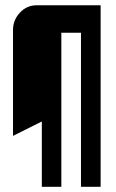

<svg xmlns="http://www.w3.org/2000/svg" viewBox="-20 -715 445 735"><path d="M214.8 -589.8V0H140.1V-250L29.8 -194.8V-600.1Q29.8 -638.7 56.6 -667Q83 -694.8 120.1 -694.8H365.2V0H290V-589.8Z"/></svg>

Font: Horta
Style: Regular
Weight: 600
Width: 3
Version: Version 0.11